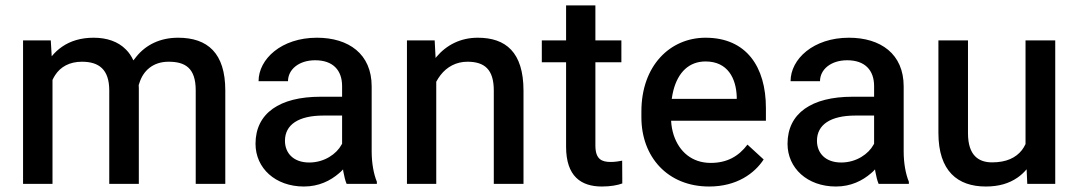

<svg xmlns="http://www.w3.org/2000/svg" viewBox="-20 -677 3968 707"><path d="M167 -528.3H64.9V0H173.3V-382.8C176.3 -389.2 179.7 -395 183.1 -400.4C202.6 -430.7 235.8 -449.7 281.7 -449.7C343.8 -449.7 382.3 -421.9 382.3 -343.8V0H491.2V-352.1C491.2 -356 491.2 -359.9 490.7 -363.8C491.2 -366.2 492.2 -368.7 493.2 -371.1C507.3 -417 543.9 -449.7 600.6 -449.7C661.6 -449.7 700.7 -427.2 700.7 -344.2V0H809.6V-343.8C809.6 -481.4 744.6 -538.1 635.7 -538.1C569.3 -538.1 517.1 -511.7 482.4 -468.8C478.5 -464.4 474.6 -459.5 471.2 -454.6C463.9 -470.2 455.1 -483.4 443.8 -494.6C414.6 -524.4 373 -538.1 324.7 -538.1C278.3 -538.1 239.7 -526.4 208.5 -504.9C194.3 -495.1 181.6 -483.4 170.4 -469.7Z M1244.1 -45.9C1247.6 -28.3 1251 -12.2 1256.3 0H1367.7V-7.8C1356 -36.1 1348.6 -76.2 1348.6 -119.6V-358.9C1348.6 -478.5 1263.7 -538.1 1147 -538.1C1016.1 -538.1 932.1 -459.5 932.1 -377.9H1040.5C1040.5 -420.9 1080.1 -455.1 1140.6 -455.1C1206.5 -455.1 1239.7 -418 1239.7 -359.9V-320.8H1160.2C1009.3 -320.8 920.9 -259.8 920.9 -147.5C920.9 -58.1 993.7 9.8 1099.1 9.8C1154.3 9.8 1196.8 -11.7 1228.5 -39.1C1233.9 -43.5 1238.8 -48.3 1243.2 -53.2C1243.7 -50.8 1243.7 -48.3 1244.1 -45.9ZM1237.3 -143.6C1219.2 -110.4 1174.8 -78.6 1118.7 -78.6C1060.5 -78.6 1029.3 -113.3 1029.3 -158.7C1029.3 -217.8 1079.1 -251.5 1170.9 -251.5H1239.7V-147.9C1239.3 -146.5 1238.3 -145 1237.3 -143.6Z M1580.6 -528.3H1478.5V0H1586.4V-376C1590.8 -384.3 1596.2 -392.6 1602.1 -400.4C1625.5 -430.7 1659.7 -449.7 1701.2 -449.7C1764.2 -449.7 1798.3 -421.4 1798.3 -343.8V0H1907.7V-342.8C1907.7 -485.4 1841.8 -538.1 1739.3 -538.1C1676.3 -538.1 1624.5 -511.7 1586.9 -467.3C1585.9 -465.8 1585 -464.8 1584 -463.4Z M2268.1 -528.3H2172.4V-657.2H2064.5V-528.3H1975.1V-447.8H2064.5V-136.7C2064.5 -27.8 2119.6 9.8 2196.3 9.8C2228.5 9.8 2254.4 4.9 2271.5 -1.5L2271 -85.4C2261.7 -83.5 2245.1 -80.6 2229.5 -80.6C2196.8 -80.6 2172.4 -89.4 2172.4 -141.1V-447.8H2268.1Z M2591.3 9.8C2693.8 9.8 2758.8 -39.1 2792 -89.8L2732.4 -144.5C2699.7 -101.1 2656.7 -77.1 2597.2 -77.1C2527.8 -77.1 2481 -118.7 2460.9 -179.2C2455.6 -195.8 2452.1 -213.4 2451.2 -232.4H2800.3V-279.3C2800.3 -430.7 2728.5 -538.1 2578.1 -538.1C2447.3 -538.1 2341.8 -435.1 2341.8 -266.6V-245.1C2341.8 -99.6 2438 9.8 2591.3 9.8ZM2459.5 -343.8C2477.1 -412.1 2518.1 -450.7 2578.1 -450.7C2659.7 -450.7 2690.4 -388.7 2692.9 -321.3V-313H2453.6C2455.1 -323.7 2457 -334 2459.5 -343.8Z M3203.1 -45.9C3206.5 -28.3 3210 -12.2 3215.3 0H3326.7V-7.8C3314.9 -36.1 3307.6 -76.2 3307.6 -119.6V-358.9C3307.6 -478.5 3222.7 -538.1 3106 -538.1C2975.1 -538.1 2891.1 -459.5 2891.1 -377.9H2999.5C2999.5 -420.9 3039.1 -455.1 3099.6 -455.1C3165.5 -455.1 3198.7 -418 3198.7 -359.9V-320.8H3119.1C2968.3 -320.8 2879.9 -259.8 2879.9 -147.5C2879.9 -58.1 2952.6 9.8 3058.1 9.8C3113.3 9.8 3155.8 -11.7 3187.5 -39.1C3192.9 -43.5 3197.8 -48.3 3202.1 -53.2C3202.6 -50.8 3202.6 -48.3 3203.1 -45.9ZM3196.3 -143.6C3178.2 -110.4 3133.8 -78.6 3077.6 -78.6C3019.5 -78.6 2988.3 -113.3 2988.3 -158.7C2988.3 -217.8 3038.1 -251.5 3129.9 -251.5H3198.7V-147.9C3198.2 -146.5 3197.3 -145 3196.3 -143.6Z M3760.3 -53.7 3762.7 0H3865.7V-528.3H3756.3V-146.5C3752.4 -138.2 3748 -130.9 3742.7 -124C3720.7 -96.2 3686 -79.1 3633.3 -79.1C3585 -79.1 3544.4 -103 3544.4 -186.5V-528.3H3435.5V-187.5C3435.5 -46.9 3506.3 9.8 3609.9 9.8C3658.2 9.8 3695.3 -1.5 3726.1 -22.5C3738.8 -31.2 3750 -41.5 3760.3 -53.7Z"/></svg>

Font: Bert Sans Medium
Style: Regular
Weight: 500
Designer: Christian Robertson (Google), Cristiano Sobral
Foundry: Google, Cristiano Sobral
Version: Version 3.101